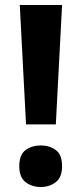

<svg xmlns="http://www.w3.org/2000/svg" viewBox="-20 -734 326 767"><path d="M203 -237H84L59 -714H228ZM57 -70Q57 -115.8 82 -134.4Q107.1 -153 143.2 -153Q178 -153 203 -134.5Q228 -116 228 -70.4Q228 -26 203 -6.5Q178 13 143.2 13Q107.1 13 82 -6.5Q57 -26.1 57 -70Z"/></svg>

Font: Noto Sans Ol Chiki
Style: Regular
Weight: 400
Designer: Monotype Design Team, Lewis McGuffie
Foundry: Monotype Imaging Inc.
Version: Version 2.003